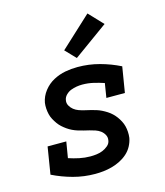

<svg xmlns="http://www.w3.org/2000/svg" viewBox="-117 -876 834 972"><g transform="rotate(-15 300.0 -389.5)"><path d="M262 8Q203 8 147.5 -7Q92 -22 41 -47L64 -189H162L148 -105Q175 -96 203.5 -90Q232 -84 261 -84Q277 -84 293 -86Q309 -88 324.5 -94Q340 -100 353.5 -111.5Q367 -123 369 -139Q372 -155 364.5 -168.5Q357 -182 345.5 -190.5Q334 -199 319.5 -204Q305 -209 290.5 -212.5Q276 -216 261.5 -219.5Q247 -223 232.5 -227.5Q218 -232 204.5 -238.5Q191 -245 179 -253.5Q167 -262 156.5 -271.5Q146 -281 137.5 -293Q129 -305 122 -318Q115 -331 111.5 -345.5Q108 -360 107 -375.5Q106 -391 108 -406Q114 -439 135.5 -466.5Q157 -494 187 -510Q217 -526 249 -532Q281 -538 314 -538Q373 -538 428.5 -523Q484 -508 534 -483L512 -349H415L427 -424Q400 -433 372 -439.5Q344 -446 314 -446Q299 -446 284 -443.5Q269 -441 254.5 -435.5Q240 -430 228 -418Q216 -406 214 -391Q211 -376 218.5 -362.5Q226 -349 237.5 -340Q249 -331 263 -326Q277 -321 292 -317.5Q307 -314 321.5 -310.5Q336 -307 350.5 -302.5Q365 -298 378 -291.5Q391 -285 403.5 -277Q416 -269 426.5 -259Q437 -249 445.5 -237.5Q454 -226 461 -212.5Q468 -199 471.5 -185Q475 -171 476 -155.5Q477 -140 475 -124Q471 -102 460 -81.5Q449 -61 431.5 -45.5Q414 -30 393 -19.5Q372 -9 350 -3Q328 3 306 5.5Q284 8 262 8ZM323 -583 271 -637 433 -787 503 -713Z"/></g></svg>

Font: Iosevka Slab Semibold Extended
Style: Italic
Weight: 600
Width: 7
Italic angle: -9°
Monospace: yes
Designer: Belleve Invis
Foundry: Belleve Invis
Version: Version 11.1.0; ttfautohint (v1.8.3)